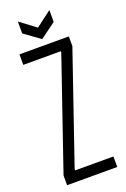

<svg xmlns="http://www.w3.org/2000/svg" viewBox="-155 -859 598 910"><g transform="rotate(-20 143.5 -404.5)"><path d="M17 0V-49L206 -600V-607H17V-660H266V-611L77 -60V-53H270V0ZM63 -809 143 -749 222 -809V-749L143 -691L63 -749Z"/></g></svg>

Font: Bricolage Grotesque 48pt Condensed ExtraLight
Style: Regular
Weight: 200
Width: 3
Designer: Mathieu Triay
Foundry: Atelier Triay
Version: Version 1.000; ttfautohint (v1.8.4.7-5d5b);gftools[0.9.32]